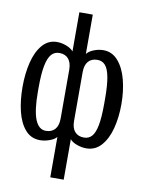

<svg xmlns="http://www.w3.org/2000/svg" viewBox="-100 -803 800 1071"><g transform="rotate(10 300.0 -267.5)"><path d="M168 6Q117 6 84.2 -31.8Q51.5 -69.5 36.2 -132Q21 -194.5 21 -271Q21 -347 36.8 -410.2Q52.5 -473.5 85.5 -511.8Q118.5 -550 168 -550Q194.5 -550 221.5 -539.5Q248.5 -529 261 -513V-735H337V-512Q349 -528.5 376.2 -539.2Q403.5 -550 430 -550Q480 -550 514 -510.8Q548 -471.5 564.5 -408Q581 -344.5 581 -271Q581 -196 564.8 -133.2Q548.5 -70.5 514.5 -32.2Q480.5 6 430 6Q403.5 6 376.2 -4Q349 -14 337 -29.5V200H261V-28.5Q248.5 -13.5 221.2 -3.8Q194 6 168 6ZM261 -133V-409Q261 -449 242.8 -470.5Q224.5 -492 191 -492Q163.5 -492 145.8 -471.8Q128 -451.5 119 -405.5Q110 -359.5 110 -283V-258Q110 -153 130.2 -102Q150.5 -51 191 -51Q224 -51 242.5 -71.8Q261 -92.5 261 -133ZM486 -255V-283Q486 -360.5 477.5 -406Q469 -451.5 451.8 -471.2Q434.5 -491 407 -491Q373.5 -491 355.2 -470Q337 -449 337 -409V-133Q337 -92.5 355.5 -71.8Q374 -51 407 -51Q434.5 -51 451.8 -70.5Q469 -90 477.5 -134.8Q486 -179.5 486 -255Z"/></g></svg>

Font: JuliaMono Light
Style: Regular
Weight: 300
Monospace: yes
Designer: cormullion
Foundry: corm
Version: Version 0.054; ttfautohint (v1.8.4)